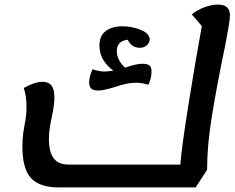

<svg xmlns="http://www.w3.org/2000/svg" viewBox="-20 -795 1028 840"><path d="M986 -728Q986 -712 979 -671.5Q972 -631 966 -600Q960 -569 957 -556Q925 -400 905.5 -277Q886 -154 886 -52L836 25H238Q152 25 115 -16.5Q78 -58 78 -153Q78 -190 82 -215.5Q86 -241 87 -245Q96 -290 96 -328Q96 -374 84 -410Q131 -437 166 -437Q193 -437 205.5 -420.5Q218 -404 218 -368Q218 -336 207 -286Q202 -263 198 -237.5Q194 -212 194 -187Q194 -131 214.5 -103Q235 -75 280 -75H769Q774 -145 804 -334Q834 -523 863 -681L819 -732Q842 -751 874 -763Q906 -775 934 -775Q986 -775 986 -728ZM643 -483Q643 -452 629 -424Q602 -433 576 -433Q553 -433 532.5 -428.5Q512 -424 481 -414Q434 -399 410 -399Q387 -399 378.5 -408Q370 -417 370 -434Q370 -460 385 -492Q415 -482 436 -482Q450 -482 476 -486Q415 -530 415 -596Q415 -639 443 -659.5Q471 -680 515 -680Q558 -680 596.5 -664Q635 -648 635 -622Q634 -608 622.5 -597Q611 -586 592 -586Q555 -586 539 -621Q516 -619 503.5 -606.5Q491 -594 491 -571Q491 -533 527 -499Q532 -501 549 -506Q566 -511 578.5 -513.5Q591 -516 603 -516Q626 -516 634.5 -508Q643 -500 643 -483Z"/></svg>

Font: Lemonada
Style: Regular
Weight: 400
Designer: Mohamed Gaber (Arabic) Eduardo Tunni (Latin)
Foundry: Kief Type Foundry
Version: Version 3.006